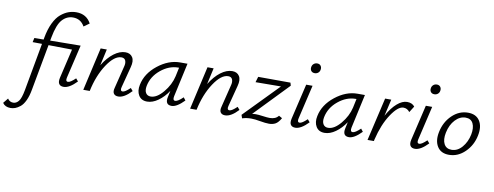

<svg xmlns="http://www.w3.org/2000/svg" viewBox="-207 -1119 4669 1816"><g transform="rotate(10 2128.0 -211.0)"><path d="M438 -49Q461 -49 509 -95L531 -69Q460 5 405 5Q374 5 361 -14.5Q348 -34 357 -74L423 -356L197 -359L116 81Q105 145 84 189Q63 233 37.5 253Q12 273 -10 281Q-32 289 -55 289Q-107 289 -131 253L-92 205Q-73 235 -38 235Q-9 235 13.5 207.5Q36 180 51 98L134 -360L44 -361L53 -402L142 -403L145 -420Q160 -504 189 -564Q218 -624 255 -654.5Q292 -685 328 -698Q364 -711 403 -711Q501 -711 545 -628L492 -590Q455 -657 381 -657Q321 -657 277.5 -609Q234 -561 211 -436L205 -404L497 -407L422 -89Q412 -49 438 -49Z M1034 -95 1056 -69Q987 5 930 5Q899 5 886 -14.5Q873 -34 884 -72L936 -282Q946 -317 936.5 -341Q927 -365 897 -365Q829 -365 758.5 -258.5Q688 -152 656 0H594L688 -414H747L712 -257Q760 -335 816 -377Q872 -419 926 -419Q973 -419 994.5 -385Q1016 -351 999 -289L947 -89Q936 -49 963 -49Q986 -49 1034 -95Z M1542 -95 1563 -68Q1492 5 1442 5Q1377 5 1394 -73L1407 -133Q1366 -71 1312.5 -33Q1259 5 1207 5Q1151 5 1125.5 -37Q1100 -79 1113 -140Q1135 -251 1238 -332.5Q1341 -414 1451 -414H1522L1451 -90Q1442 -48 1468 -48Q1493 -48 1542 -95ZM1232 -48Q1291 -48 1352 -121Q1413 -194 1432 -278L1450 -363H1443Q1354 -363 1275 -298Q1196 -233 1178 -140Q1170 -97 1185 -72.5Q1200 -48 1232 -48Z M2060 -95 2082 -69Q2013 5 1956 5Q1925 5 1912 -14.5Q1899 -34 1910 -72L1962 -282Q1972 -317 1962.5 -341Q1953 -365 1923 -365Q1855 -365 1784.5 -258.5Q1714 -152 1682 0H1620L1714 -414H1773L1738 -257Q1786 -335 1842 -377Q1898 -419 1952 -419Q1999 -419 2020.5 -385Q2042 -351 2025 -289L1973 -89Q1962 -49 1989 -49Q2012 -49 2060 -95Z M2376 -44Q2433 -44 2460 -80L2492 -62Q2467 -18 2440.5 -3.5Q2414 11 2379 11Q2345 11 2292.5 1.5Q2240 -8 2206 -8Q2159 -8 2120 5L2109 -27L2430 -356L2186 -354L2202 -408L2512 -407L2520 -379L2206 -53Q2223 -56 2241 -56Q2266 -56 2310 -50Q2354 -44 2376 -44Z M2722 -535Q2699 -535 2687.5 -550Q2676 -565 2680 -587Q2683 -606 2697 -618Q2711 -630 2731 -630Q2753 -630 2764.5 -614.5Q2776 -599 2772 -577Q2769 -558 2755 -546.5Q2741 -535 2722 -535ZM2630 5Q2599 5 2586 -14.5Q2573 -34 2582 -74L2662 -414H2723L2647 -89Q2637 -49 2663 -49Q2686 -49 2734 -95L2756 -69Q2685 5 2630 5Z M3246 -95 3267 -68Q3196 5 3146 5Q3081 5 3098 -73L3111 -133Q3070 -71 3016.5 -33Q2963 5 2911 5Q2855 5 2829.5 -37Q2804 -79 2817 -140Q2839 -251 2942 -332.5Q3045 -414 3155 -414H3226L3155 -90Q3146 -48 3172 -48Q3197 -48 3246 -95ZM2936 -48Q2995 -48 3056 -121Q3117 -194 3136 -278L3154 -363H3147Q3058 -363 2979 -298Q2900 -233 2882 -140Q2874 -97 2889 -72.5Q2904 -48 2936 -48Z M3631 -419Q3680 -419 3704 -387L3667 -328Q3643 -360 3606 -360Q3554 -360 3489 -262.5Q3424 -165 3388 -15L3385 0H3324L3420 -414H3479L3442 -253Q3486 -333 3535.5 -376Q3585 -419 3631 -419Z M3871 -535Q3848 -535 3836.5 -550Q3825 -565 3829 -587Q3832 -606 3846 -618Q3860 -630 3880 -630Q3902 -630 3913.5 -614.5Q3925 -599 3921 -577Q3918 -558 3904 -546.5Q3890 -535 3871 -535ZM3779 5Q3748 5 3735 -14.5Q3722 -34 3731 -74L3811 -414H3872L3796 -89Q3786 -49 3812 -49Q3835 -49 3883 -95L3905 -69Q3834 5 3779 5Z M4106 5Q4028 5 3993.5 -50.5Q3959 -106 3977 -192Q3997 -290 4064 -354.5Q4131 -419 4217 -419Q4294 -419 4329 -365Q4364 -311 4346 -223Q4327 -127 4259.5 -61Q4192 5 4106 5ZM4122 -46Q4179 -46 4222.5 -96.5Q4266 -147 4281 -220Q4294 -286 4274 -327.5Q4254 -369 4202 -369Q4147 -369 4102.5 -321.5Q4058 -274 4042 -197Q4028 -128 4049.5 -87Q4071 -46 4122 -46Z"/></g></svg>

Font: EauTestInfant
Style: Italic
Weight: 400
Italic angle: -12°
Designer: Christian Thalmann (Catharsis Fonts)
Version: Version 0.001;PS 000.001;hotconv 1.0.88;makeotf.lib2.5.64775